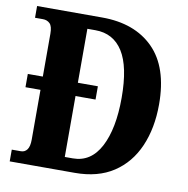

<svg xmlns="http://www.w3.org/2000/svg" viewBox="-80 -792 849 869"><g transform="rotate(10 344.5 -357.0)"><path d="M21 0V-54H63Q81 -54 91.5 -68.5Q102 -83 102 -114V-343H33V-404H102V-601Q102 -635 89.5 -647.5Q77 -660 57 -660H21V-714H320Q470 -714 556 -628Q642 -542 642 -371Q642 -262 605.5 -178Q569 -94 497.5 -47Q426 0 320 0ZM300 -63Q383 -63 426.5 -146Q470 -229 470 -371Q470 -514 426.5 -583Q383 -652 300 -652H263V-404H355V-343H263V-63Z"/></g></svg>

Font: Noto Serif Thai Condensed ExtraBold
Style: Regular
Weight: 800
Width: 3
Designer: Monotype Design Team
Foundry: Monotype Imaging Inc.
Version: Version 2.002; ttfautohint (v1.8.4.7-5d5b)